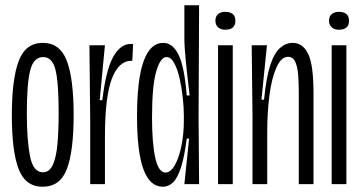

<svg xmlns="http://www.w3.org/2000/svg" viewBox="-20 -700 1374 730"><path d="M142 10Q77 10 51 -57Q25 -124 25 -261Q25 -399 51 -468Q77 -537 143 -537Q208 -537 234 -469Q260 -401 260 -262Q260 -126 234.5 -58Q209 10 142 10ZM143 -45Q168 -45 181 -73.5Q194 -102 198.5 -153Q203 -204 203 -271Q203 -386 191 -434.5Q179 -483 144 -483Q108 -483 95 -433Q82 -383 82 -269Q82 -168 94 -106.5Q106 -45 143 -45Z M323 0V-240L320 -528H379L359 -319H369Q383 -435 410.5 -484Q438 -533 477 -533Q483 -533 486 -532L483 -469H480Q431 -469 405 -400Q379 -331 379 -179V0Z M599 10Q550 10 525.5 -56Q501 -122 501 -258Q501 -537 601 -537Q636 -537 658.5 -492.5Q681 -448 690 -337H701Q692 -412 686.5 -467Q681 -522 681 -557V-680H737L735 -253L737 0H681L699 -173H690Q681 -103 668 -63Q655 -23 638 -6.5Q621 10 599 10ZM609 -44Q629 -44 645 -72.5Q661 -101 670 -146.5Q679 -192 679 -241V-262Q679 -291 675 -328.5Q671 -366 663 -401.5Q655 -437 642.5 -460Q630 -483 613 -483Q590 -483 574 -428.5Q558 -374 558 -253Q558 -155 570.5 -99.5Q583 -44 609 -44Z M809 0V-528H865V0ZM836 -587Q820 -587 809.5 -596Q799 -605 799 -621Q799 -638 809.5 -646.5Q820 -655 836 -655Q875 -655 875 -621Q875 -587 836 -587Z M940 0V-260L937 -528H995L974 -321H984Q992 -405 1007.5 -452Q1023 -499 1045 -518Q1067 -537 1093 -537Q1131 -537 1151.5 -495.5Q1172 -454 1172 -344V0H1116V-344Q1116 -371 1114.5 -404Q1113 -437 1104.5 -460.5Q1096 -484 1075 -484Q1049 -484 1031 -443.5Q1013 -403 1004.5 -338Q996 -273 996 -198V0Z M1241 0V-528H1297V0ZM1268 -587Q1252 -587 1241.5 -596Q1231 -605 1231 -621Q1231 -638 1241.5 -646.5Q1252 -655 1268 -655Q1307 -655 1307 -621Q1307 -587 1268 -587Z"/></svg>

Font: Bricolage Grotesque 48pt Condensed ExtraLight
Style: Regular
Weight: 200
Width: 3
Designer: Mathieu Triay
Foundry: Atelier Triay
Version: Version 1.000; ttfautohint (v1.8.4.7-5d5b);gftools[0.9.32]